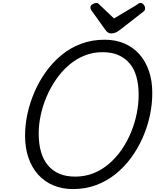

<svg xmlns="http://www.w3.org/2000/svg" viewBox="-20 -1271 1059 1310"><path d="M478 19Q404 19 343.5 -6.5Q283 -32 240 -80Q197 -128 174 -195Q151 -262 151 -346Q151 -418 167 -493Q183 -568 214.5 -641.5Q246 -715 292 -779.5Q338 -844 398 -894Q458 -944 532.5 -972Q607 -1000 694 -1000Q768 -1000 828 -974.5Q888 -949 930.5 -901.5Q973 -854 996 -787Q1019 -720 1019 -637Q1019 -560 1002.5 -482.5Q986 -405 953.5 -331.5Q921 -258 874.5 -194.5Q828 -131 768 -83Q708 -35 635.5 -8Q563 19 478 19ZM493 -66Q561 -66 619 -89.5Q677 -113 725.5 -155Q774 -197 811.5 -252Q849 -307 874.5 -369.5Q900 -432 913 -497Q926 -562 926 -624Q926 -694 910.5 -748.5Q895 -803 863 -840Q831 -877 785.5 -896Q740 -915 679 -915Q613 -915 554.5 -891Q496 -867 448 -825Q400 -783 362 -728Q324 -673 297.5 -610.5Q271 -548 257.5 -484Q244 -420 244 -360Q244 -289 260 -234.5Q276 -180 307.5 -142.5Q339 -105 385 -85.5Q431 -66 493 -66ZM939 -1251Q951 -1251 960.5 -1239Q970 -1227 970 -1216Q970 -1206 967 -1201Q964 -1196 959 -1192L797 -1066Q781 -1054 768 -1048.5Q755 -1043 739 -1043Q726 -1043 715.5 -1050Q705 -1057 697 -1070L604 -1200Q599 -1208 598 -1213Q597 -1218 597 -1222Q597 -1234 612 -1242.5Q627 -1251 636 -1251Q647 -1251 652 -1246Q657 -1241 663 -1235L758 -1145L910 -1236Q916 -1240 923 -1245.5Q930 -1251 939 -1251Z"/></svg>

Font: Playwrite SK
Style: Regular
Weight: 400
Designer: Veronika Burian, José Scaglione
Foundry: TypeTogether
Version: Version 1.002